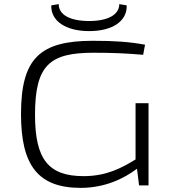

<svg xmlns="http://www.w3.org/2000/svg" viewBox="-20 -900 843 932"><path d="M413 -749C528 -749 598 -799 595 -874L559 -880C559 -828 503 -798 413 -798C320 -798 265 -828 265 -880L229 -874C226 -799 298 -749 413 -749ZM701 -399H638V-126C572 -86 499 -45 386 -45C214 -45 150 -128 150 -343C150 -586 223 -644 435 -644C526 -644 593 -641 675 -634L684 -683C607 -697 538 -702 431 -702C173 -702 82 -616 82 -346C82 -98 164 12 372 12C490 12 583 -34 645 -81L655 0H701Z"/></svg>

Font: Exo 2 Light Expanded
Style: Regular
Weight: 300
Width: 7
Designer: Natanael Gama
Version: Version 1.001;PS 001.001;hotconv 1.0.70;makeotf.lib2.5.58329